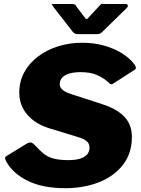

<svg xmlns="http://www.w3.org/2000/svg" viewBox="-20 -976 741 1006"><path d="M539 -552Q521 -568 488 -583Q455 -598 402 -598Q369 -598 344.5 -591Q320 -584 306.5 -570Q293 -556 293 -536Q293 -521 302.5 -510.5Q312 -500 326 -493.5Q340 -487 353 -483L513 -431Q592 -406 631.5 -364.5Q671 -323 671 -259Q671 -172 624 -112Q577 -52 498 -21Q419 10 321 10Q204 10 125.5 -28.5Q47 -67 12 -131Q7 -142 6.5 -148Q6 -154 15 -159L121 -224Q135 -232 145.5 -228Q156 -224 164 -214Q187 -189 208 -171.5Q229 -154 259.5 -145.5Q290 -137 341 -137Q369 -137 393.5 -143Q418 -149 433.5 -163.5Q449 -178 449 -204Q449 -224 433 -237Q417 -250 388 -258L241 -303Q165 -326 123 -375Q81 -424 81 -490Q81 -550 107.5 -598Q134 -646 180 -680.5Q226 -715 285 -733.5Q344 -752 410 -752Q476 -752 529.5 -736Q583 -720 622.5 -694.5Q662 -669 684 -639Q691 -629 692 -622Q693 -615 685 -610L570 -536Q563 -532 555.5 -538Q548 -544 539 -552ZM505 -950Q512 -957 517 -956Q522 -955 531 -955H636Q647 -955 649.5 -948.5Q652 -942 643 -933L513 -806Q507 -801 501.5 -799Q496 -797 485 -797H390Q376 -797 368 -803Q360 -809 356 -816L259 -941Q254 -949 251.5 -952Q249 -955 258 -955H357Q367 -955 372.5 -952Q378 -949 381 -941L422 -887Q432 -872 438 -877.5Q444 -883 455 -896L505 -950Z"/></svg>

Font: Libre Franklin Thin Black
Style: Italic
Weight: 900
Italic angle: -8°
Version: Version 2.000